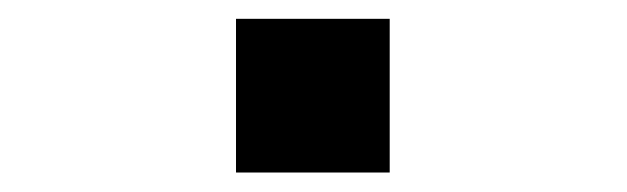

<svg xmlns="http://www.w3.org/2000/svg" viewBox="-20 -436 660 202"><path d="M228.3 -416.2H390V-254.5H228.3Z"/></svg>

Font: Monaspace Krypton Var ExLight
Style: Regular
Weight: 200
Designer: Riley Cran and the Lettermatic Team
Version: Version 1.200 (Monaspace Krypton Var)